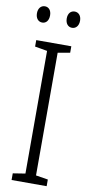

<svg xmlns="http://www.w3.org/2000/svg" viewBox="-98 -927 448 965"><g transform="rotate(10 125.5 -444.5)"><path d="M16 -848C16 -822 30 -806 50 -806C69 -806 83 -821 83 -848C83 -874 69 -889 50 -889C30 -889 16 -873 16 -848ZM168 -848C168 -822 182 -806 202 -806C221 -806 236 -821 236 -848C236 -874 221 -889 202 -889C182 -889 168 -874 168 -848ZM215 0V-34L153 -44V-670L215 -681V-714H36V-681L99 -670V-44L36 -34V0Z"/></g></svg>

Font: Noto Sans Gujarati UI ExtraCondensed Light
Style: Regular
Weight: 300
Width: 2
Designer: Jelle Bosma - Monotype Design Team, Universal Thirst
Foundry: Monotype Imaging Inc.
Version: Version 2.106